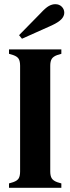

<svg xmlns="http://www.w3.org/2000/svg" viewBox="-20 -897 336 917"><path d="M23 0V-21L43 -27Q63 -34 69.5 -45.5Q76 -57 76 -78V-583Q76 -604 69.5 -615.5Q63 -627 43 -634L23 -640V-661H273V-640L253 -634Q234 -627 227 -615.5Q220 -604 220 -583V-78Q220 -57 227 -45.5Q234 -34 253 -27L273 -21V0ZM71 -729Q97 -755 123 -782Q149 -809 174 -834Q198 -860 213.5 -868.5Q229 -877 244 -877Q263 -877 275 -865Q287 -853 287 -836Q287 -820 273.5 -805.5Q260 -791 228 -776Q191 -760 156.5 -744Q122 -728 85 -712Z"/></svg>

Font: DeepMind Serif Text
Style: Regular
Weight: 400
Designer: Frank Grießhammer / Modifications: Colophon Foundry
Foundry: Colophon Foundry
Version: Version 5.003; ttfautohint (v1.8.2)